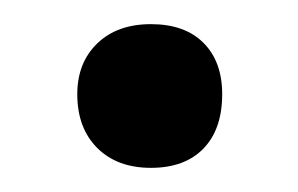

<svg xmlns="http://www.w3.org/2000/svg" viewBox="-20 -128 247 159"><path d="M44 -50Q44 -76 60.5 -92Q77 -108 105 -108Q133 -108 148.5 -92.5Q164 -77 164 -50Q164 -21 148.5 -5Q133 11 105 11Q77 11 60.5 -5.5Q44 -22 44 -50Z"/></svg>

Font: Cormorant Unicase
Style: Bold
Weight: 700
Designer: Christian Thalmann (Catharsis Fonts)
Foundry: Catharsis Fonts
Version: Version 4.000